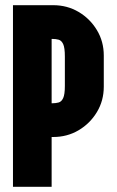

<svg xmlns="http://www.w3.org/2000/svg" viewBox="-20 -720 450 740"><path d="M30 0V-700H185Q239 -700 283 -674Q327 -648 353.5 -604Q380 -560 380 -506V-386Q380 -332 353.5 -288Q327 -244 283 -218Q239 -192 185 -192H179V0ZM179 -322H182Q195 -322 206 -325Q217 -328 223.5 -342Q230 -356 230 -389V-502Q230 -536 223.5 -550Q217 -564 206 -567Q195 -570 182 -570H179Z"/></svg>

Font: Vina Sans
Style: Regular
Weight: 400
Designer: Andree Nguyen
Foundry: Nguyen Type Foundry
Version: Version 1.002; ttfautohint (v1.8.4.7-5d5b);gftools[0.9.28]